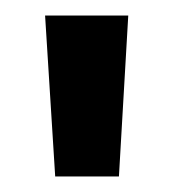

<svg xmlns="http://www.w3.org/2000/svg" viewBox="-20 -775 223 247"><path d="M51 -548 38 -755H145L133 -548Z"/></svg>

Font: DM Sans 28pt SemiBold
Style: Regular
Weight: 600
Version: Version 4.004;gftools[0.9.30]